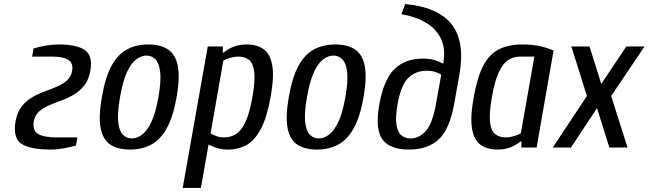

<svg xmlns="http://www.w3.org/2000/svg" viewBox="-20 -730 3209 950"><path d="M233 10Q128 10 85.5 -19Q43 -48 57 -130Q65 -175 87 -203Q109 -231 139 -248.5Q169 -266 201 -277.5Q233 -289 262 -301.5Q291 -314 311.5 -332Q332 -350 337 -380Q343 -418 317.5 -434Q292 -450 239 -450H139L146 -490Q170 -498 204.5 -504Q239 -510 269 -510Q359 -510 399.5 -482.5Q440 -455 427 -380Q419 -335 397 -307Q375 -279 345 -261.5Q315 -244 283 -232.5Q251 -221 222 -208.5Q193 -196 173 -178Q153 -160 147 -130Q140 -85 168 -67.5Q196 -50 263 -50H363L356 -10Q333 -3 298 3.5Q263 10 233 10Z M623 10Q563 10 526 -14.5Q489 -39 478 -96Q467 -153 484 -250Q501 -348 532 -404.5Q563 -461 608.5 -485.5Q654 -510 714 -510Q774 -510 811 -485.5Q848 -461 859.5 -404.5Q871 -348 854 -250Q837 -153 805.5 -96Q774 -39 728.5 -14.5Q683 10 623 10ZM632 -45Q657 -45 682 -63Q707 -81 728.5 -125.5Q750 -170 764 -250Q778 -330 772.5 -374.5Q767 -419 748.5 -437Q730 -455 705 -455Q680 -455 655 -437Q630 -419 609 -374.5Q588 -330 574 -250Q560 -170 565 -125.5Q570 -81 588.5 -63Q607 -45 632 -45Z M884 200 1008 -500H1083L1082 -470H1087Q1135 -510 1199 -510Q1252 -510 1284.5 -486.5Q1317 -463 1327 -406.5Q1337 -350 1319 -250Q1301 -150 1271.5 -93.5Q1242 -37 1201.5 -13.5Q1161 10 1108 10Q1078 10 1055.5 3Q1033 -4 1012 -15L974 200ZM1088 -50Q1121 -50 1147.5 -66.5Q1174 -83 1194.5 -126.5Q1215 -170 1229 -250Q1243 -330 1238 -373.5Q1233 -417 1212.5 -433.5Q1192 -450 1159 -450Q1140 -450 1119 -444Q1098 -438 1085 -430L1022 -70Q1032 -63 1050.5 -56.5Q1069 -50 1088 -50Z M1548 10Q1488 10 1451 -14.5Q1414 -39 1403 -96Q1392 -153 1409 -250Q1426 -348 1457 -404.5Q1488 -461 1533.5 -485.5Q1579 -510 1639 -510Q1699 -510 1736 -485.5Q1773 -461 1784.5 -404.5Q1796 -348 1779 -250Q1762 -153 1730.5 -96Q1699 -39 1653.5 -14.5Q1608 10 1548 10ZM1557 -45Q1582 -45 1607 -63Q1632 -81 1653.5 -125.5Q1675 -170 1689 -250Q1703 -330 1697.5 -374.5Q1692 -419 1673.5 -437Q1655 -455 1630 -455Q1605 -455 1580 -437Q1555 -419 1534 -374.5Q1513 -330 1499 -250Q1485 -170 1490 -125.5Q1495 -81 1513.5 -63Q1532 -45 1557 -45Z M2003 10Q1909 10 1872 -40.5Q1835 -91 1857 -215Q1880 -339 1933 -389.5Q1986 -440 2072 -440Q2106 -440 2129 -433Q2152 -426 2173 -415Q2186 -488 2162 -538Q2138 -588 2087 -618Q2036 -648 1966 -660L1985 -710Q2147 -695 2214.5 -610Q2282 -525 2253 -360L2227 -215Q2205 -91 2151 -40.5Q2097 10 2003 10ZM2012 -45Q2053 -45 2086.5 -81.5Q2120 -118 2137 -215L2163 -360Q2153 -368 2134 -374Q2115 -380 2092 -380Q2036 -380 2000 -344.5Q1964 -309 1947 -215Q1936 -150 1941.5 -113Q1947 -76 1966 -60.5Q1985 -45 2012 -45Z M2443 10Q2391 10 2358 -13.5Q2325 -37 2315.5 -93.5Q2306 -150 2324 -250Q2342 -350 2372 -406.5Q2402 -463 2449.5 -486.5Q2497 -510 2564 -510Q2609 -510 2647 -502.5Q2685 -495 2719 -480L2635 0H2560V-30H2555Q2507 10 2443 10ZM2483 -50Q2502 -50 2523 -56.5Q2544 -63 2557 -70L2624 -450H2554Q2522 -450 2495.5 -433.5Q2469 -417 2448.5 -373.5Q2428 -330 2414 -250Q2400 -170 2404.5 -126.5Q2409 -83 2430 -66.5Q2451 -50 2483 -50Z M2715 0 2884 -255 2807 -500H2897L2955 -315L3079 -500H3169L3004 -255L3085 0H2995L2934 -195L2805 0Z"/></svg>

Font: Cuprum
Style: Italic
Weight: 400
Italic angle: -10°
Designer: Jovanny Lemonad
Foundry: Jovanny Lemonad
Version: Version 3.000